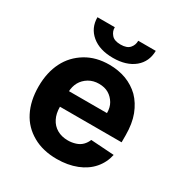

<svg xmlns="http://www.w3.org/2000/svg" viewBox="-174 -863 946 1001"><g transform="rotate(30 299.0 -362.5)"><path d="M309.1 10.7Q225.1 10.7 164.6 -23.9Q102.1 -59.1 70.8 -121.1Q38.6 -184.1 38.6 -270Q38.6 -354.5 70.8 -418Q102.1 -480 163.6 -517.1Q222.7 -552.7 302.7 -552.7Q356.4 -552.7 403.8 -535.6Q450.7 -517.6 485.4 -483.9Q519.5 -449.2 539.6 -397.5Q559.1 -346.2 559.1 -275.4V-233.9H98.6V-327.6H417Q417 -361.8 402.8 -385.7Q387.7 -411.1 363.8 -425.3Q339.8 -439.5 305.2 -439.5Q271.5 -439.5 244.6 -423.8Q217.3 -407.2 203.1 -381.8Q189 -356 188 -322.8V-233.9Q188 -192.4 203.1 -163.6Q217.8 -134.3 245.6 -118.2Q273.4 -102.1 311.5 -102.1Q334.5 -102.1 357.4 -109.4Q378.9 -116.2 393.6 -130.9Q408.2 -145.5 416 -165.5L556.2 -156.2Q545.4 -106 512.7 -68.4Q480 -30.8 428.2 -10.3Q375 10.7 309.1 10.7ZM369.6 -735.8H475.1Q474.1 -670.4 427.7 -631.8Q379.9 -592.3 299.3 -592.3Q218.8 -592.3 171.4 -631.8Q124 -671.4 124 -735.8H228.5Q227.5 -711.9 244.6 -691.9Q260.7 -672.4 299.3 -672.4Q336.9 -672.4 353.5 -691.4Q369.6 -709.5 369.6 -735.8Z"/></g></svg>

Font: My Font
Style: Bold
Weight: 500
Designer: Rasmus Andersson
Foundry: rsms
Version: Version 0.001